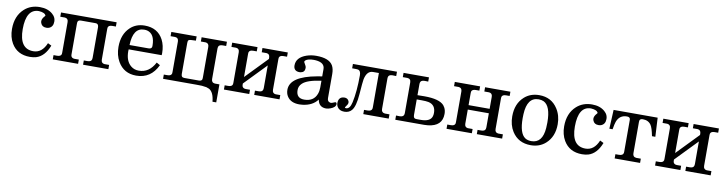

<svg xmlns="http://www.w3.org/2000/svg" viewBox="-23 -1105 7043 1867"><g transform="rotate(10 3498.0 -171.5)"><path d="M437 -129Q394 -18 311 7Q283 15 249 15Q125 15 67 -83Q32 -143 32 -223Q32 -352 112 -424Q173 -479 264 -479Q342 -479 390 -437L407 -419Q425 -395 425 -364Q425 -312 384 -296Q372 -292 358 -292Q316 -292 303 -327Q299 -336 299 -347Q299 -371 324 -398Q330 -404 330 -406Q321 -435 260 -439Q135 -439 135 -239Q135 -45 273 -45Q359 -45 401 -147Z M1023 0H773V-42H808Q846 -42 851 -66Q853 -73 853 -81V-382Q853 -413 832 -418Q827 -419 819 -419H678Q650 -419 646 -398Q645 -392 645 -382V-78Q645 -42 687 -41Q658 -42 719 -42H724V0H474V-42H509Q546 -42 552 -66Q553 -72 553 -81V-382Q553 -418 520 -421H484H474V-463H1023V-421H988Q951 -421 945 -397L944 -382V-81Q944 -45 977 -42Q978 -42 1013 -42H1023Z M1511 -244 1510 -225V-224H1184L1183 -206V-205Q1183 -108 1239 -63Q1271 -37 1316 -37Q1419 -37 1475 -145L1510 -125Q1444 15 1299 15Q1177 15 1118 -87Q1082 -149 1082 -231Q1082 -355 1156 -425Q1213 -479 1299 -479Q1427 -479 1482 -375Q1511 -319 1511 -244ZM1406 -299Q1406 -416 1329 -436Q1315 -439 1300 -439Q1190 -439 1185 -267H1371Q1401 -267 1405 -287Q1406 -292 1406 -299Z M2112 136H2075Q2066 42 2019 17L1992 7L1947 1Q1928 0 1893 0H1563V-42H1598Q1635 -42 1641 -66Q1642 -72 1642 -81V-382Q1642 -418 1609 -421H1573H1563V-463H1813V-421L1767 -419Q1740 -418 1736 -404L1734 -385V-81Q1734 -50 1752 -46Q1758 -44 1767 -44H1908Q1937 -44 1941 -64Q1942 -71 1942 -81V-382Q1942 -418 1909 -421Q1910 -421 1872 -421H1862V-463H2112V-421H2078Q2040 -421 2035 -397L2033 -382V-81Q2033 -45 2067 -42Q2068 -42 2102 -42H2112Z M2713 0H2463V-42H2498Q2536 -42 2541 -66Q2543 -73 2543 -81V-305L2335 -90V-78Q2335 -42 2377 -41Q2348 -42 2409 -42H2414V0H2164V-42H2199Q2236 -42 2242 -66Q2243 -72 2243 -81V-382Q2243 -418 2210 -421H2174H2164V-463H2414V-421H2379Q2342 -421 2336 -397L2335 -382V-154L2543 -369V-382Q2543 -418 2510 -421Q2511 -421 2473 -421H2463V-463H2713V-421H2678Q2641 -421 2635 -397L2634 -382V-81Q2634 -45 2667 -42Q2668 -42 2703 -42H2713Z M3267 -51Q3267 -19 3216 0Q3195 8 3174 9Q3106 9 3091 -56L3089 -64Q3041 1 2942 13Q2926 15 2910 15Q2824 15 2789 -42Q2772 -69 2772 -106Q2772 -237 3035 -284Q3053 -287 3083 -292V-364Q3083 -427 2996 -435Q2986 -436 2976 -436Q2917 -436 2894 -416Q2886 -409 2886 -400L2906 -363Q2910 -353 2910 -344Q2910 -302 2870 -295L2858 -294Q2808 -294 2800 -337Q2799 -344 2799 -351Q2799 -430 2898 -464Q2943 -479 2992 -479Q3120 -479 3157 -414Q3175 -382 3175 -331V-94Q3175 -59 3204 -54Q3208 -53 3212 -53Q3218 -53 3247 -65Q3251 -67 3253 -67Q3266 -67 3267 -51ZM3083 -183V-249Q2944 -230 2899 -186Q2870 -159 2870 -120Q2870 -39 2949 -39Q3042 -39 3072 -118Q3083 -147 3083 -183Z M3791 0H3540V-42H3574Q3614 -42 3619 -68Q3620 -74 3620 -81V-420H3562Q3502 -420 3484 -334Q3479 -309 3470 -187Q3461 -61 3425 -21Q3399 9 3353 9Q3304 9 3283 -26Q3273 -42 3273 -61Q3273 -115 3315 -125Q3323 -127 3332 -127Q3364 -127 3376 -100Q3379 -92 3379 -83Q3379 -68 3356 -39Q3353 -35 3353 -34Q3353 -27 3364 -27Q3403 -27 3418 -96Q3442 -207 3442 -366Q3442 -412 3413 -418Q3406 -420 3364 -420H3356V-463H3791V-420L3755 -421H3754Q3716 -421 3712 -394Q3711 -388 3711 -382V-81Q3711 -45 3746 -42Q3747 -42 3781 -42H3791Z M4318 -139Q4318 -17 4177 -2Q4159 0 4140 0H3856V-42L3890 -41H3891Q3931 -41 3935 -69Q3936 -75 3936 -81V-382Q3936 -419 3901 -421Q3907 -421 3861 -421H3856V-463H4107V-421L4073 -422H4072Q4032 -422 4028 -394L4027 -382V-273L4095 -274H4096Q4243 -274 4290 -221L4304 -200Q4318 -174 4318 -139ZM4215 -131Q4215 -210 4144 -226Q4119 -231 4076 -231H4027V-79Q4027 -49 4044 -44Q4051 -42 4061 -42H4100Q4193 -42 4210 -96Q4215 -111 4215 -131Z M4911 0H4661V-42H4696Q4734 -42 4739 -66Q4741 -73 4741 -81V-220H4533V-81Q4533 -46 4564 -42Q4565 -42 4602 -42H4612V0H4362V-42H4397Q4434 -42 4440 -66Q4441 -72 4441 -81V-382Q4441 -418 4408 -421H4372H4362V-463H4612V-421H4577Q4540 -421 4534 -397L4533 -382V-264H4741V-382Q4741 -418 4708 -421Q4709 -421 4671 -421H4661V-463H4911V-421H4876Q4839 -421 4833 -397L4832 -382V-81Q4832 -45 4865 -42Q4866 -42 4901 -42H4911Z M5419 -231Q5419 -108 5341 -38Q5282 15 5195 15Q5072 15 5010 -82Q4970 -145 4970 -231Q4970 -356 5048 -426Q5107 -479 5195 -479Q5315 -479 5377 -382Q5419 -317 5419 -231ZM5317 -231Q5317 -393 5245 -428Q5223 -438 5195 -438Q5082 -438 5074 -270Q5073 -253 5073 -231Q5073 -81 5133 -41Q5158 -25 5194 -25Q5304 -25 5315 -176Q5317 -199 5317 -231Z M5889 -129Q5846 -18 5763 7Q5735 15 5701 15Q5577 15 5519 -83Q5484 -143 5484 -223Q5484 -352 5564 -424Q5625 -479 5716 -479Q5794 -479 5842 -437L5859 -419Q5877 -395 5877 -364Q5877 -312 5836 -296Q5824 -292 5810 -292Q5768 -292 5755 -327Q5751 -336 5751 -347Q5751 -371 5776 -398Q5782 -404 5782 -406Q5773 -435 5712 -439Q5587 -439 5587 -239Q5587 -45 5725 -45Q5811 -45 5853 -147Z M6375 -276H6342Q6326 -357 6308 -383Q6281 -423 6226 -423Q6198 -423 6194 -403L6193 -388V-81Q6193 -45 6228 -42Q6229 -42 6263 -42H6273V0H6022V-42H6056Q6096 -42 6101 -68Q6102 -74 6102 -81V-395Q6102 -423 6070 -423Q5996 -423 5970 -352Q5962 -330 5953 -276H5921L5930 -463H6365Z M6970 0H6720V-42H6755Q6793 -42 6798 -66Q6800 -73 6800 -81V-305L6592 -90V-78Q6592 -42 6634 -41Q6605 -42 6666 -42H6671V0H6421V-42H6456Q6493 -42 6499 -66Q6500 -72 6500 -81V-382Q6500 -418 6467 -421H6431H6421V-463H6671V-421H6636Q6599 -421 6593 -397L6592 -382V-154L6800 -369V-382Q6800 -418 6767 -421Q6768 -421 6730 -421H6720V-463H6970V-421H6935Q6898 -421 6892 -397L6891 -382V-81Q6891 -45 6924 -42Q6925 -42 6960 -42H6970Z"/></g></svg>

Font: cwTeXKai
Style: Medium
Weight: 500
Version: Version 1.17